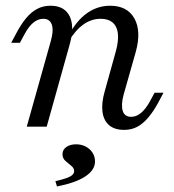

<svg xmlns="http://www.w3.org/2000/svg" viewBox="-20 -446 614 676"><path d="M416.9 11.3Q383.1 11.3 363.7 -5.6Q344.4 -22.6 340.7 -53.2Q337.1 -83.9 348.4 -123.4L386.3 -259.7Q403.2 -318.5 389.5 -349.2Q375.8 -379.8 333.9 -379.8Q301.6 -379.8 273.4 -359.7Q245.2 -339.5 221 -299.2V-320.2Q249.2 -373.4 286.3 -399.6Q323.4 -425.8 367.7 -425.8Q428.2 -425.8 453.2 -381Q478.2 -336.3 458.1 -263.7L415.3 -112.9Q405.6 -76.6 412.1 -55.6Q418.5 -34.7 441.9 -34.7Q460.5 -34.7 477 -48.8Q493.5 -62.9 508.1 -89.5L524.2 -119.4H555.6L537.1 -84.7Q521 -54.8 502.8 -33.1Q484.7 -11.3 464.1 0Q443.5 11.3 416.9 11.3ZM74.2 0 158.9 -301.6Q169.4 -337.9 162.5 -358.9Q155.6 -379.8 132.3 -379.8Q113.7 -379.8 97.2 -366.1Q80.6 -352.4 66.1 -325L50 -295.2H19.4L37.9 -329.8Q54 -360.5 71.8 -381.9Q89.5 -403.2 110.5 -414.5Q131.5 -425.8 157.3 -425.8Q191.1 -425.8 210.1 -408.9Q229 -391.9 233.1 -361.7Q237.1 -331.5 225.8 -291.1L144.4 0ZM180.6 210.5 175 191.9Q212.9 183.1 227 175.4Q241.1 167.7 241.1 156.5Q241.1 146 231 137.9Q221 129.8 210.5 120.6Q200 111.3 200 96.8Q200 81.5 213.3 71.8Q226.6 62.1 247.6 62.1Q275.8 62.1 295.2 79.4Q314.5 96.8 314.5 122.6Q314.5 152.4 280.6 175Q246.8 197.6 180.6 210.5Z"/></svg>

Font: Playfair 12pt Light
Style: Italic
Weight: 300
Italic angle: -15.6°
Designer: Claus Eggers Sørensen
Foundry: Claus Eggers Sørensen
Version: Version 2.000;gftools[0.9.28]